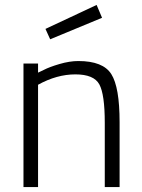

<svg xmlns="http://www.w3.org/2000/svg" viewBox="-20 -757 573 777"><path d="M75 0V-500H134V-463L157 -474Q180 -486 221 -498Q262 -510 297 -510Q397 -510 430.5 -457Q464 -404 464 -263Q464 -263 464 0H404V-260Q404 -375 382 -415.5Q360 -456 285 -456Q210 -456 134 -414V0ZM164 -640 371 -737 393 -685 183 -598Z"/></svg>

Font: Titillium Web Light
Style: Regular
Weight: 300
Version: Version 1.002;PS 57.000;hotconv 1.0.70;makeotf.lib2.5.55311